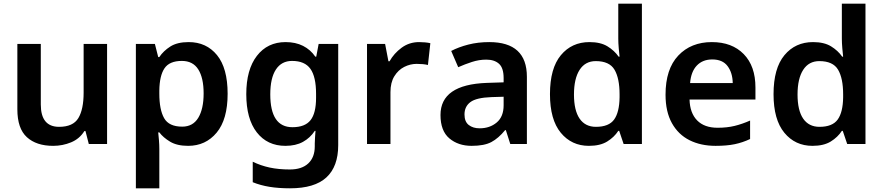

<svg xmlns="http://www.w3.org/2000/svg" viewBox="-20 -780 4786 1040"><path d="M560 -542V0H461L443 -70H437Q411 -28 365 -9Q319 10 268 10Q177 10 125.5 -37Q74 -84 74 -188V-542H201V-214Q201 -93 300 -93Q376 -93 404.5 -140.5Q433 -188 433 -278V-542Z M1002 -552Q1098 -552 1155.5 -481.5Q1213 -411 1213 -272Q1213 -133 1153.5 -61.5Q1094 10 999 10Q939 10 901.5 -12.5Q864 -35 843 -63H837Q839 -45 841 -20.5Q843 4 843 27V240H716V-542H819L837 -471H843Q865 -504 902.5 -528Q940 -552 1002 -552ZM965 -450Q898 -450 871 -410Q844 -370 843 -289V-273Q843 -186 869 -140Q895 -94 967 -94Q1025 -94 1054 -142Q1083 -190 1083 -274Q1083 -358 1054 -404Q1025 -450 965 -450Z M1527 -552Q1581 -552 1621.5 -531.5Q1662 -511 1688 -473H1693L1706 -542H1812V6Q1812 122 1748 181Q1684 240 1551 240Q1489 240 1440 232Q1391 224 1349 207V96Q1392 117 1440.5 127.5Q1489 138 1550 138Q1615 138 1650 105Q1685 72 1685 13V-3Q1685 -16 1686.5 -36.5Q1688 -57 1689 -71H1685Q1660 -33 1621 -11.5Q1582 10 1526 10Q1428 10 1371 -63Q1314 -136 1314 -270Q1314 -403 1371.5 -477.5Q1429 -552 1527 -552ZM1562 -450Q1505 -450 1474.5 -403.5Q1444 -357 1444 -269Q1444 -91 1564 -91Q1632 -91 1662 -129Q1692 -167 1692 -250V-272Q1692 -364 1661.5 -407Q1631 -450 1562 -450Z M2250 -552Q2265 -552 2282 -550.5Q2299 -549 2311 -546L2298 -428Q2286 -431 2270.5 -432.5Q2255 -434 2237 -434Q2202 -434 2169.5 -417.5Q2137 -401 2116 -367Q2095 -333 2095 -281V0H1968V-542H2066L2084 -448H2090Q2114 -491 2155.5 -521.5Q2197 -552 2250 -552Z M2630 -552Q2834 -552 2834 -364V0H2744L2720 -75H2716Q2680 -31 2641.5 -10.5Q2603 10 2535 10Q2462 10 2414 -30.5Q2366 -71 2366 -157Q2366 -322 2617 -331L2708 -334V-357Q2708 -412 2683 -434.5Q2658 -457 2614 -457Q2575 -457 2536.5 -444.5Q2498 -432 2462 -416L2424 -504Q2464 -525 2516.5 -538.5Q2569 -552 2630 -552ZM2642 -254Q2560 -251 2528 -227Q2496 -203 2496 -160Q2496 -121 2519 -103Q2542 -85 2578 -85Q2633 -85 2670.5 -116.5Q2708 -148 2708 -210V-256Z M3170 10Q3076 10 3017.5 -61Q2959 -132 2959 -270Q2959 -410 3018 -481Q3077 -552 3173 -552Q3233 -552 3270.5 -529Q3308 -506 3331 -473H3336Q3334 -489 3331.5 -518.5Q3329 -548 3329 -571V-760H3457V0H3358L3334 -71H3329Q3307 -37 3269 -13.5Q3231 10 3170 10ZM3208 -93Q3278 -93 3306.5 -132.5Q3335 -172 3336 -253V-269Q3336 -356 3308.5 -402.5Q3281 -449 3207 -449Q3150 -449 3119.5 -401.5Q3089 -354 3089 -268Q3089 -182 3119.5 -137.5Q3150 -93 3208 -93Z M3836 -552Q3945 -552 4008.5 -487Q4072 -422 4072 -306V-241H3715Q3717 -168 3756 -128Q3795 -88 3867 -88Q3918 -88 3959 -98Q4000 -108 4043 -127V-27Q4003 -8 3960 1Q3917 10 3856 10Q3776 10 3715 -20.5Q3654 -51 3619.5 -113Q3585 -175 3585 -267Q3585 -406 3654 -479Q3723 -552 3836 -552ZM3838 -458Q3786 -458 3754.5 -425Q3723 -392 3718 -330H3949Q3948 -386 3921 -422Q3894 -458 3838 -458Z M4381 10Q4287 10 4228.5 -61Q4170 -132 4170 -270Q4170 -410 4229 -481Q4288 -552 4384 -552Q4444 -552 4481.5 -529Q4519 -506 4542 -473H4547Q4545 -489 4542.5 -518.5Q4540 -548 4540 -571V-760H4668V0H4569L4545 -71H4540Q4518 -37 4480 -13.5Q4442 10 4381 10ZM4419 -93Q4489 -93 4517.5 -132.5Q4546 -172 4547 -253V-269Q4547 -356 4519.5 -402.5Q4492 -449 4418 -449Q4361 -449 4330.5 -401.5Q4300 -354 4300 -268Q4300 -182 4330.5 -137.5Q4361 -93 4419 -93Z"/></svg>

Font: Noto Sans Cherokee SemiBold
Style: Regular
Weight: 600
Designer: Monotype Design Team
Foundry: Monotype Imaging Inc.
Version: Version 2.001; ttfautohint (v1.8.4.7-5d5b)